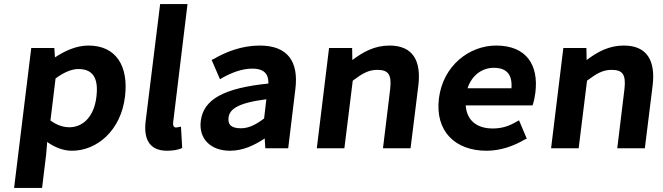

<svg xmlns="http://www.w3.org/2000/svg" viewBox="-20 -726 3245 940"><path d="M592 -253C610 -402 549 -503 413 -503C355 -503 299 -478 249 -445L246 -491H133L49 194H186L206 30L211 -31C247 -5 289 12 332 12C455 12 572 -87 592 -253ZM364 -388C436 -388 463 -342 452 -252C440 -151 383 -103 320 -103C292 -103 262 -111 227 -136L252 -342C293 -372 330 -388 364 -388Z M864 2 872 -2 866 -106 856 -104C847 -102 845 -102 840 -102C835 -102 825 -105 828 -129L898 -706H764L693 -132C683 -47 710 12 798 12C825 12 847 8 864 2Z M1276 -48 1279 0H1391L1426 -289C1443 -424 1389 -503 1252 -503C1162 -503 1084 -471 1026 -437L1016 -433L1057 -338L1067 -344C1113 -370 1164 -390 1215 -390C1277 -390 1295 -360 1294 -317C1079 -295 976 -241 963 -134C952 -46 1012 12 1106 12C1169 12 1224 -14 1276 -48ZM1273 -146C1233 -116 1199 -98 1159 -98C1116 -98 1094 -113 1099 -151C1104 -190 1141 -222 1284 -240Z M1707 -331C1752 -365 1784 -384 1827 -384C1880 -384 1899 -363 1890 -288L1855 0H1990L2028 -306C2043 -428 2002 -503 1887 -503C1814 -503 1758 -472 1705 -432L1704 -491H1591L1531 0H1666Z M2549 -43 2559 -47 2521 -137 2510 -131C2472 -108 2436 -97 2392 -97C2315 -97 2265 -136 2260 -210H2587L2590 -218C2594 -230 2598 -250 2601 -272C2618 -407 2558 -503 2409 -503C2277 -503 2149 -404 2129 -245C2109 -84 2208 12 2362 12C2432 12 2497 -12 2549 -43ZM2484 -294H2269C2291 -360 2342 -394 2398 -394C2461 -394 2489 -360 2484 -294Z M2854 -331C2899 -365 2931 -384 2974 -384C3027 -384 3046 -363 3037 -288L3002 0H3137L3175 -306C3190 -428 3149 -503 3034 -503C2961 -503 2905 -472 2852 -432L2851 -491H2738L2678 0H2813Z"/></svg>

Font: Falling Sky
Style: SeBdObl
Weight: 600
Designer: Paul D. Hunt
Foundry: Adobe Systems Incorporated
Version: Version 1.02